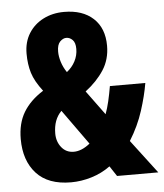

<svg xmlns="http://www.w3.org/2000/svg" viewBox="-52 -769 704 826"><g transform="rotate(-5 299.5 -356.5)"><path d="M255 -723Q335 -723 381 -680.5Q427 -638 427 -562Q427 -503 397.5 -457.5Q368 -412 318 -374L395 -269Q404 -293 411 -323Q418 -353 424 -388H577Q568 -334 547.5 -270Q527 -206 489 -145L599 0H421L392 -44Q355 -17 310.5 -3.5Q266 10 222 10Q123 10 72.5 -45.5Q22 -101 22 -194Q22 -262 50.5 -309.5Q79 -357 136 -393Q102 -437 90.5 -474.5Q79 -512 79 -558Q79 -608 102 -645Q125 -682 165 -702.5Q205 -723 255 -723ZM255 -611Q241 -611 228 -598Q215 -585 215 -555Q215 -534 222.5 -510Q230 -486 245 -464Q268 -482 281 -507Q294 -532 294 -560Q294 -587 282 -599Q270 -611 255 -611ZM207 -300Q172 -265 172 -205Q172 -170 192 -145Q212 -120 245 -120Q279 -120 315 -149Z"/></g></svg>

Font: Noto Sans Sinhala ExtraCondensed ExtraBold
Style: Regular
Weight: 800
Width: 2
Designer: Jelle Bosma - Monotype Design Team
Foundry: Monotype Imaging Inc.
Version: Version 2.006; ttfautohint (v1.8.4.7-5d5b)